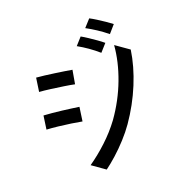

<svg xmlns="http://www.w3.org/2000/svg" viewBox="-181 -1062 1363 1363"><g transform="rotate(-45 500.0 -380.5)"><path d="M722 -756Q736 -737 753 -709Q770 -681 786.5 -652.5Q803 -624 814 -600L744 -570Q725 -613 702.5 -652Q680 -691 654 -727ZM856 -804Q870 -786 887.5 -759Q905 -732 922 -703.5Q939 -675 951 -652L881 -621Q860 -664 836.5 -702Q813 -740 787 -775ZM292 -773Q315 -760 345.5 -741Q376 -722 408 -701Q440 -680 468 -661.5Q496 -643 514 -630L454 -544Q429 -563 389 -589.5Q349 -616 307.5 -642.5Q266 -669 235 -686ZM126 -60Q209 -74 297 -102.5Q385 -131 464 -174Q589 -245 688 -342Q787 -439 847 -545L908 -439Q841 -337 740 -244Q639 -151 517 -80Q467 -51 407 -26Q347 -1 289 16.5Q231 34 185 43ZM139 -546Q163 -533 194 -515Q225 -497 257 -477Q289 -457 317 -439Q345 -421 363 -409L305 -320Q279 -339 239 -365.5Q199 -392 157 -417.5Q115 -443 83 -460Z"/></g></svg>

Font: Source Han Sans SC Medium
Style: Regular
Weight: 500
Designer: Ryoko NISHIZUKA 西塚涼子 (kana, bopomofo & ideographs); Paul D. Hunt (Latin, Greek & Cyrillic); Sandoll Communications 산돌커뮤니
Foundry: Adobe
Version: Version 2.004;hotconv 1.0.118;makeotfexe 2.5.65603